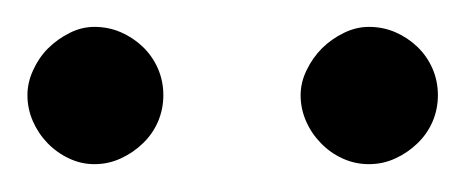

<svg xmlns="http://www.w3.org/2000/svg" viewBox="-20 -669 339 140"><path d="M99.1 -599.6Q99.1 -589.4 95.2 -580.3Q91.3 -571.3 84.2 -564.5Q77.1 -557.6 68.1 -553.5Q59.1 -549.3 48.8 -549.3Q39.1 -549.3 30.3 -553.5Q21.5 -557.6 14.6 -564.7Q7.8 -571.8 3.9 -580.8Q0 -589.8 0 -599.6Q0 -608.9 4.2 -617.9Q8.3 -627 15.1 -633.8Q22 -640.6 30.8 -645Q39.6 -649.4 48.8 -649.4Q59.1 -649.4 68.1 -645.5Q77.1 -641.6 84.2 -634.8Q91.3 -627.9 95.2 -618.9Q99.1 -609.9 99.1 -599.6ZM299.3 -599.6Q299.3 -589.4 295.4 -580.3Q291.5 -571.3 284.4 -564.5Q277.3 -557.6 268.3 -553.5Q259.3 -549.3 249 -549.3Q238.8 -549.3 229.7 -553.5Q220.7 -557.6 213.9 -564.7Q207 -571.8 203.1 -580.8Q199.2 -589.8 199.2 -599.6Q199.2 -608.9 203.6 -617.9Q208 -627 214.8 -633.8Q221.7 -640.6 230.7 -645Q239.7 -649.4 249 -649.4Q259.3 -649.4 268.3 -645.5Q277.3 -641.6 284.4 -634.8Q291.5 -627.9 295.4 -618.9Q299.3 -609.9 299.3 -599.6Z"/></svg>

Font: Doulos SIL Viet
Style: Regular
Weight: 400
Designer: Walt Agee, Victor Gaultney, Peter Martin, Debbi Hosken, Becca Hirsbrunner
Foundry: SIL International
Version: Version 5.000